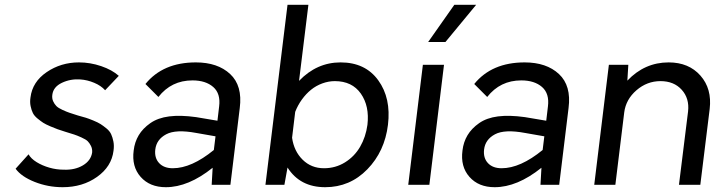

<svg xmlns="http://www.w3.org/2000/svg" viewBox="-20 -770 3009 800"><path d="M241 10Q180 10 124.5 -12Q69 -34 45 -67L99 -127Q109 -109 132.5 -94.5Q156 -80 185.5 -71.5Q215 -63 245 -63Q292 -61 325.5 -81Q359 -101 364 -135Q365 -150 359 -162Q353 -174 345.5 -181.5Q338 -189 319 -197.5Q300 -206 289 -209.5Q278 -213 252 -221Q230 -228 220 -231.5Q210 -235 190 -243.5Q170 -252 160 -258.5Q150 -265 136.5 -276Q123 -287 117 -299Q111 -311 107.5 -328Q104 -345 107 -364Q115 -429 174.5 -469.5Q234 -510 309 -510Q356 -510 401.5 -494.5Q447 -479 475 -454L418 -394Q401 -413 372.5 -425Q344 -437 315 -439Q274 -442 238 -425Q202 -408 198 -375Q196 -360 201.5 -348Q207 -336 215 -328Q223 -320 240.5 -312Q258 -304 270 -300Q282 -296 304 -289Q326 -283 337.5 -279.5Q349 -276 368.5 -268Q388 -260 399 -253Q410 -246 423.5 -235Q437 -224 443 -211Q449 -198 452.5 -180.5Q456 -163 453 -142Q445 -76 384.5 -33Q324 10 241 10Z M796 -510Q887 -510 939 -461.5Q991 -413 979 -320L940 0H862L866 -71Q765 10 671 10Q604 10 566 -33Q528 -76 537 -143Q541 -178 558 -206.5Q575 -235 606.5 -257Q638 -279 685 -285Q732 -291 797 -282L886 -267L893 -326Q900 -380 868.5 -407.5Q837 -435 782 -435Q694 -435 640 -366L586 -420Q659 -510 796 -510ZM627 -147Q623 -112 643 -90.5Q663 -69 700 -69Q778 -69 871 -145L878 -202L798 -216Q713 -232 672.5 -210.5Q632 -189 627 -147Z M1399 -510Q1502 -510 1556 -435.5Q1610 -361 1596.5 -250Q1583 -139 1510.5 -64.5Q1438 10 1335 10Q1230 10 1178 -72L1165 0H1086L1178 -750H1265L1226 -433Q1300 -510 1399 -510ZM1330 -69Q1378 -69 1417.5 -93.5Q1457 -118 1480.5 -158.5Q1504 -199 1511 -250Q1520 -328 1483.5 -380Q1447 -432 1375 -432Q1349 -432 1323 -422.5Q1297 -413 1276 -396Q1255 -379 1238 -355.5Q1221 -332 1210 -304L1197 -196Q1205 -140 1241 -104.5Q1277 -69 1330 -69Z M1764 -595 1873 -750H1964L1836 -595ZM1681 0 1742 -500H1830L1769 0Z M2166 -510Q2257 -510 2309 -461.5Q2361 -413 2349 -320L2310 0H2232L2236 -71Q2135 10 2041 10Q1974 10 1936 -33Q1898 -76 1907 -143Q1911 -178 1928 -206.5Q1945 -235 1976.5 -257Q2008 -279 2055 -285Q2102 -291 2167 -282L2256 -267L2263 -326Q2270 -380 2238.5 -407.5Q2207 -435 2152 -435Q2064 -435 2010 -366L1956 -420Q2029 -510 2166 -510ZM1997 -147Q1993 -112 2013 -90.5Q2033 -69 2070 -69Q2148 -69 2241 -145L2248 -202L2168 -216Q2083 -232 2042.5 -210.5Q2002 -189 1997 -147Z M2766 -510Q2850 -510 2898.5 -455Q2947 -400 2937 -316L2898 0H2809L2847 -306Q2853 -360 2820.5 -396Q2788 -432 2732 -432Q2676 -432 2632 -394Q2588 -356 2581 -302L2544 0H2456L2517 -500H2598L2594 -434Q2666 -510 2766 -510Z"/></svg>

Font: Orkney
Style: Italic
Weight: 400
Italic angle: -7°
Designer: Samuel Oakes and Alfredo Marco Pradil
Foundry: Alfredo Marco Pradil
Version: 1.0; ttfautohint (v1.5)